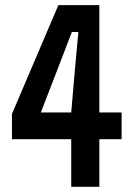

<svg xmlns="http://www.w3.org/2000/svg" viewBox="-20 -717 495 737"><path d="M361.3 0H253.4V-182.6H25.9V-279.8L204.1 -697.3H361.3V-285.2H446.8V-182.6H361.3ZM200.7 -450.7 136.7 -285.2H253.4L267.6 -450.7L280.8 -594.2H255.9Z"/></svg>

Font: Agdasima
Style: Bold
Weight: 700
Width: 3
Designer: The DocRepair Project, Patric King
Foundry: Google
Version: Version 2.002